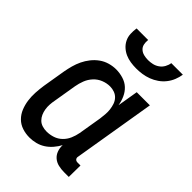

<svg xmlns="http://www.w3.org/2000/svg" viewBox="-220 -836 939 939"><g transform="rotate(45 250.0 -366.0)"><path d="M163 8Q136 8 112 0Q88 -8 70.5 -25.5Q53 -43 43.5 -66.5Q34 -90 30.5 -115.5Q27 -141 28.5 -167.5Q30 -194 34 -221L54 -341Q58 -363 64 -385Q70 -407 80 -428Q90 -449 105 -468Q120 -487 139.5 -501Q159 -515 182 -521.5Q205 -528 227 -528Q252 -528 276.5 -520.5Q301 -513 318 -497Q335 -481 345 -459Q355 -437 359 -412L377 -520H468L397 -93Q396 -89 397 -85Q398 -81 400.5 -78Q403 -75 407 -73.5Q411 -72 416 -72H436L435 8H402Q382 8 363 3.5Q344 -1 330 -13Q316 -25 309.5 -43Q303 -61 304 -81Q294 -62 279 -44.5Q264 -27 245.5 -15Q227 -3 205.5 2.5Q184 8 163 8ZM201 -72Q223 -72 244.5 -79Q266 -86 282.5 -102Q299 -118 308 -139Q317 -160 321 -182L341 -302Q343 -318 344.5 -335Q346 -352 344 -368Q342 -384 337 -399Q332 -414 321.5 -425.5Q311 -437 296 -442.5Q281 -448 265 -448Q242 -448 219.5 -439Q197 -430 180.5 -412Q164 -394 155.5 -372Q147 -350 143 -327L123 -207Q120 -192 119 -176Q118 -160 120.5 -144.5Q123 -129 129 -115.5Q135 -102 145.5 -91.5Q156 -81 171 -76.5Q186 -72 201 -72ZM293 -600Q273 -600 253.5 -603Q234 -606 217 -613.5Q200 -621 186 -633.5Q172 -646 163.5 -663Q155 -680 154 -700Q153 -720 156 -740H236Q234 -725 237 -710.5Q240 -696 250.5 -686.5Q261 -677 275.5 -673.5Q290 -670 305 -670Q320 -670 335.5 -673.5Q351 -677 364.5 -686.5Q378 -696 386 -710.5Q394 -725 396 -740H476Q473 -720 465 -700Q457 -680 443.5 -663Q430 -646 412 -633.5Q394 -621 374 -613.5Q354 -606 333.5 -603Q313 -600 293 -600Z"/></g></svg>

Font: Iosevka Medium
Style: Italic
Weight: 500
Italic angle: -9°
Monospace: yes
Designer: Belleve Invis
Foundry: Belleve Invis
Version: Version 32.5.0; ttfautohint (v1.8.4)